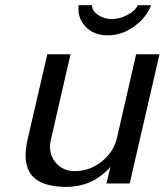

<svg xmlns="http://www.w3.org/2000/svg" viewBox="-20 -710 637 743"><path d="M270 -47.9H271Q327.1 -47.9 373.8 -85Q420.4 -122.1 433.1 -178.2L506.8 -500H597.2L481.9 0H392.1L407.2 -64Q338.9 13.2 235.8 13.2Q139.6 13.2 102.5 -32.2Q65.4 -77.6 86.9 -170.9L163.1 -500H252.9L176.8 -168.9Q165.5 -119.6 193.1 -83.7Q220.7 -47.9 270 -47.9ZM412.1 -636.2Q441.9 -636.2 472.4 -651.9Q502.9 -667.5 513.2 -689.9H564.9Q546.4 -641.6 498.8 -607.4Q451.2 -573.2 397 -573.2Q342.8 -573.2 310.8 -607.2Q278.8 -641.1 284.2 -689.9H335.9Q335.9 -668 359.6 -652.1Q383.3 -636.2 412.1 -636.2Z"/></svg>

Font: Perun
Style: Italic
Weight: 400
Italic angle: -12°
Foundry: Stefan Peev, Context Ltd
Version: Version 001.000